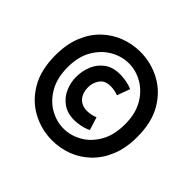

<svg xmlns="http://www.w3.org/2000/svg" viewBox="-140 -678 839 839"><g transform="rotate(45 280.0 -258.5)"><path d="M281 15Q216 15 158 -15.5Q100 -46 64 -107Q28 -168 28 -259Q28 -327 49 -378.5Q70 -430 106 -464Q142 -498 187 -515Q232 -532 281 -532Q346 -532 404 -501.5Q462 -471 498 -410.5Q534 -350 534 -259Q534 -191 513 -139.5Q492 -88 456 -53.5Q420 -19 375 -2Q330 15 281 15ZM287 -116Q244 -116 215.5 -136.5Q187 -157 173 -189Q159 -221 159 -256Q159 -292 172.5 -325Q186 -358 214.5 -379Q243 -400 288 -400Q305 -400 325 -396.5Q345 -393 364 -385L342 -325Q329 -330 317 -332Q305 -334 295 -334Q260 -334 244 -311.5Q228 -289 228 -261Q228 -226 246.5 -205Q265 -184 299 -184Q309 -184 322.5 -186.5Q336 -189 347 -194L366 -134Q348 -125 326.5 -120.5Q305 -116 287 -116ZM280 -57Q324 -57 364.5 -80Q405 -103 431 -148.5Q457 -194 457 -260Q457 -325 431.5 -369.5Q406 -414 365.5 -437.5Q325 -461 281 -461Q236 -461 195.5 -437.5Q155 -414 129 -369.5Q103 -325 103 -260Q103 -194 129 -148.5Q155 -103 195.5 -80Q236 -57 280 -57Z"/></g></svg>

Font: Ubuntu Sans Mono
Style: Regular
Weight: 400
Monospace: yes
Designer: Dalton Maag Ltd
Foundry: Dalton Maag Ltd
Version: Version 1.006